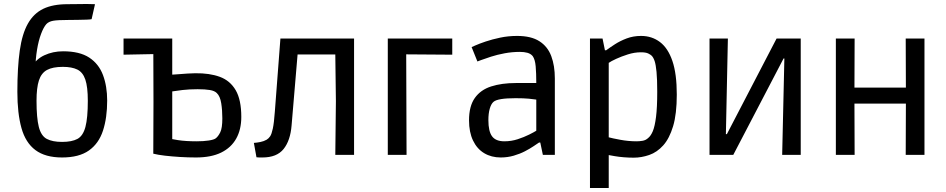

<svg xmlns="http://www.w3.org/2000/svg" viewBox="-20 -776 4741 962"><path d="M291 13Q207 13 157.5 -24Q108 -61 87.5 -134.5Q67 -208 67 -316Q67 -438 79 -522.5Q91 -607 120 -658Q149 -709 197 -732Q245 -755 318 -755Q347 -755 370.5 -755.5Q394 -756 414.5 -756Q435 -756 456 -755L439 -680Q432 -678 412.5 -677.5Q393 -677 369 -676.5Q345 -676 324 -676Q269 -676 246.5 -672Q224 -668 212 -655Q198 -639 185.5 -605.5Q173 -572 165.5 -526.5Q158 -481 157 -428L137 -437Q159 -479 202 -499Q245 -519 296 -519Q379 -519 427 -487.5Q475 -456 496 -400Q517 -344 517 -272Q517 -186 496 -121.5Q475 -57 425.5 -22Q376 13 291 13ZM291 -65Q340 -65 368 -80Q396 -95 408 -140Q420 -185 420 -271Q420 -341 407.5 -377.5Q395 -414 367.5 -427.5Q340 -441 295 -441Q244 -441 215.5 -425.5Q187 -410 175 -373Q163 -336 163 -271Q163 -185 174.5 -140Q186 -95 214.5 -80Q243 -65 291 -65Z M599 -502V-583H834L751 -505ZM962 13Q922 13 881.5 10.5Q841 8 806.5 4Q772 0 748 -6L749 -265L748 -583H843V-402Q859 -403 879 -404.5Q899 -406 920 -407.5Q941 -409 958 -409Q1030 -410 1081.5 -391Q1133 -372 1161 -324Q1189 -276 1189 -190Q1189 -127 1163.5 -81.5Q1138 -36 1088 -11.5Q1038 13 962 13ZM965 -68Q1000 -68 1026 -72Q1052 -76 1061 -83Q1073 -92 1083.5 -113Q1094 -134 1094 -183Q1094 -223 1088.5 -258.5Q1083 -294 1066 -310Q1055 -321 1031.5 -325Q1008 -329 970 -329Q929 -329 894.5 -325Q860 -321 843 -318V-79Q853 -77 871.5 -74Q890 -71 914.5 -69.5Q939 -68 965 -68Z M1265 12 1252 -60Q1267 -61 1284.5 -64.5Q1302 -68 1316 -76Q1326 -82 1333.5 -93Q1341 -104 1347 -132Q1353 -160 1357 -216L1385 -583H1754V0H1660L1663 -269L1660 -503H1471L1441 -148Q1435 -72 1401 -29.5Q1367 13 1295 13Q1287 13 1279.5 13Q1272 13 1265 12Z M1923 0V-583H2015L2017 0ZM1968 -583H2246V-502L1968 -504Z M2489 13Q2442 13 2406 -8.5Q2370 -30 2350 -72Q2330 -114 2330 -173Q2330 -244 2359 -285Q2388 -326 2441 -343Q2494 -360 2565 -360H2667Q2667 -409 2664 -443.5Q2661 -478 2649 -495Q2639 -507 2622.5 -511.5Q2606 -516 2585 -516Q2546 -516 2508.5 -509Q2471 -502 2440 -492Q2409 -482 2390.5 -475Q2372 -468 2372 -468L2343 -540Q2343 -540 2362 -548.5Q2381 -557 2413.5 -568Q2446 -579 2486.5 -587.5Q2527 -596 2571 -596Q2641 -596 2682.5 -569.5Q2724 -543 2742 -495Q2760 -447 2760 -383V0H2700L2687 -62H2681Q2672 -56 2653.5 -43.5Q2635 -31 2610 -18Q2585 -5 2554 4Q2523 13 2489 13ZM2507 -68Q2542 -68 2574 -78.5Q2606 -89 2631 -101.5Q2656 -114 2667 -121V-277Q2656 -279 2630 -281.5Q2604 -284 2563 -284Q2474 -284 2453 -266Q2441 -256 2434 -232Q2427 -208 2427 -174Q2427 -118 2445.5 -93Q2464 -68 2507 -68Z M2936 166V-583H2999L3011 -524H3017Q3036 -538 3061.5 -554.5Q3087 -571 3120 -583.5Q3153 -596 3192 -596Q3246 -596 3286.5 -565.5Q3327 -535 3349 -470.5Q3371 -406 3371 -302Q3371 -205 3352.5 -143.5Q3334 -82 3303 -47.5Q3272 -13 3233 0.5Q3194 14 3155 14Q3131 14 3106 12Q3081 10 3061 6.5Q3041 3 3030 1V166ZM3170 -68Q3183 -68 3199 -70.5Q3215 -73 3227 -84Q3241 -95 3251 -119Q3261 -143 3267 -190.5Q3273 -238 3273 -316Q3273 -379 3269.5 -415.5Q3266 -452 3260 -470Q3254 -488 3245 -497Q3240 -502 3228 -508Q3216 -514 3191 -514Q3159 -514 3126 -503.5Q3093 -493 3067 -481Q3041 -469 3030 -461V-88Q3048 -83 3088.5 -75.5Q3129 -68 3170 -68Z M3535 0V-583H3627L3617 -104H3622L3871 -583H3992V0H3899L3910 -483H3906L3654 0Z M4168 0V-583H4262L4261 -293L4262 0ZM4518 0 4519 -289 4518 -583H4612V0ZM4187 -257V-337H4591V-257Z"/></svg>

Font: Ruda Medium
Style: Regular
Weight: 500
Version: Version 2.001